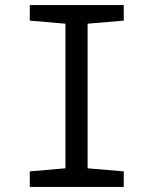

<svg xmlns="http://www.w3.org/2000/svg" viewBox="-20 -734 603 754"><path d="M97 0V-61L237 -73V-641L97 -653V-714H466V-653L324 -641V-73L466 -61V0Z"/></svg>

Font: Noto Sans Mono SemiCondensed
Style: Regular
Weight: 400
Width: 4
Designer: Monotype Design Team
Foundry: Monotype Imaging Inc.
Version: Version 2.010